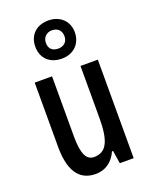

<svg xmlns="http://www.w3.org/2000/svg" viewBox="-153 -898 777 989"><g transform="rotate(-20 235.5 -403.5)"><path d="M237 -608C302 -608 345 -652 345 -714C345 -775 300 -817 237 -817C170 -817 128 -775 128 -712C128 -650 170 -608 237 -608ZM237 -663C203 -663 186 -682 186 -712C186 -742 207 -763 237 -763C270 -763 288 -742 288 -712C288 -682 267 -663 237 -663ZM408 -540H313V-256C313 -135 290 -75 219 -75C176 -75 157 -118 157 -210V-540H62V-188C62 -66 101 10 198 10C250 10 292 -19 315 -71H321L332 0H408Z"/></g></svg>

Font: Noto Sans Gujarati ExtraCondensed Medium
Style: Regular
Weight: 500
Width: 2
Designer: Jelle Bosma - Monotype Design Team, Universal Thirst
Foundry: Monotype Imaging Inc.
Version: Version 2.106